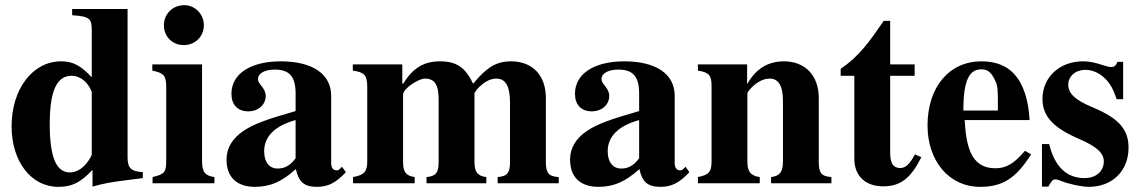

<svg xmlns="http://www.w3.org/2000/svg" viewBox="-20 -711 4427 745"><path d="M534 -20V-43C488 -46 475 -59 475 -101V-676H260V-652C327 -647 336 -640 336 -594V-411C293 -457 263 -473 217 -473C107 -473 25 -366 25 -221C25 -84 101 14 206 14C259 14 292 -2 339 -52V13C385 0 410 -4 472 -12ZM336 -112C336 -107 327 -92 317 -79C297 -54 274 -42 251 -42C198 -42 173 -102 173 -229C173 -358 200 -417 258 -417C291 -417 321 -393 336 -355Z M771 -613C771 -656 737 -691 695 -691C650 -691 616 -657 616 -613C616 -569 649 -536 693 -536C737 -536 771 -569 771 -613ZM812 0V-24C777 -29 764 -42 764 -85V-461H571V-437C615 -428 625 -418 625 -373V-88C625 -42 618 -35 572 -24V0Z M1307 -64 1297 -54C1294 -51 1291 -50 1286 -50C1272 -50 1265 -61 1265 -78V-339C1265 -425 1191 -473 1069 -473C956 -473 878 -427 878 -347C878 -305 902 -279 943 -279C983 -279 1011 -305 1011 -339C1011 -353 1005 -365 992 -381C983 -391 981 -398 981 -404C981 -428 1010 -441 1046 -441C1105 -441 1127 -412 1127 -348V-280C1011 -247 964 -229 926 -204C881 -174 859 -136 859 -92C859 -18 905 14 969 14C1027 14 1073 -5 1128 -55C1139 -4 1161 14 1210 14C1253 14 1284 -2 1322 -43ZM1127 -97C1105 -66 1081 -57 1057 -57C1027 -57 1005 -80 1005 -124C1005 -182 1047 -223 1127 -245Z M2148 0V-24C2109 -26 2098 -40 2098 -83V-331C2098 -420 2045 -473 1963 -473C1906 -473 1868 -450 1816 -386C1786 -449 1751 -473 1688 -473C1624 -473 1582 -447 1544 -386H1541V-461H1349V-437C1393 -431 1405 -420 1405 -373V-86C1405 -45 1394 -32 1350 -24V0H1589V-24C1554 -29 1544 -45 1544 -83V-344C1544 -368 1605 -406 1628 -406C1667 -406 1682 -383 1682 -323V-83C1682 -42 1672 -27 1635 -24V0H1867V-24C1832 -28 1821 -45 1821 -83V-348C1821 -353 1835 -371 1848 -381C1869 -399 1888 -406 1906 -406C1944 -406 1959 -373 1959 -311V-83C1959 -41 1949 -27 1911 -24V0Z M2640 -64 2630 -54C2627 -51 2624 -50 2619 -50C2605 -50 2598 -61 2598 -78V-339C2598 -425 2524 -473 2402 -473C2289 -473 2211 -427 2211 -347C2211 -305 2235 -279 2276 -279C2316 -279 2344 -305 2344 -339C2344 -353 2338 -365 2325 -381C2316 -391 2314 -398 2314 -404C2314 -428 2343 -441 2379 -441C2438 -441 2460 -412 2460 -348V-280C2344 -247 2297 -229 2259 -204C2214 -174 2192 -136 2192 -92C2192 -18 2238 14 2302 14C2360 14 2406 -5 2461 -55C2472 -4 2494 14 2543 14C2586 14 2617 -2 2655 -43ZM2460 -97C2438 -66 2414 -57 2390 -57C2360 -57 2338 -80 2338 -124C2338 -182 2380 -223 2460 -245Z M3206 0V-24C3167 -27 3157 -39 3157 -84V-331C3157 -418 3104 -473 3022 -473C2962 -473 2914 -446 2880 -386H2879V-461H2688V-437C2732 -430 2741 -419 2741 -376V-87C2741 -45 2733 -33 2688 -24V0H2928V-24C2891 -29 2880 -47 2880 -84V-348C2880 -352 2887 -362 2897 -372C2919 -394 2943 -406 2967 -406C3001 -406 3018 -377 3018 -321V-84C3018 -44 3006 -28 2972 -24V0Z M3530 -112C3510 -74 3494 -59 3473 -59C3445 -59 3434 -79 3434 -119V-417H3529V-461H3434V-630H3409C3351 -546 3314 -493 3242 -444V-417H3295V-95C3295 -28 3338 12 3407 12C3474 12 3514 -19 3555 -101Z M3957 -126C3916 -77 3885 -58 3842 -58C3744 -58 3729 -150 3723 -245H3975C3971 -319 3953 -382 3916 -423C3887 -455 3846 -473 3788 -473C3663 -473 3579 -373 3579 -224C3579 -87 3662 14 3783 14C3868 14 3921 -17 3981 -112ZM3852 -282H3718C3718 -402 3742 -442 3788 -442C3817 -442 3829 -425 3843 -395C3852 -376 3852 -355 3852 -303Z M4338 -326V-471H4316C4310 -456 4304 -451 4291 -451C4285 -451 4276 -453 4260 -458C4228 -469 4205 -473 4182 -473C4091 -473 4025 -411 4025 -327C4025 -261 4066 -215 4167 -172C4236 -142 4263 -117 4263 -85C4263 -46 4233 -20 4188 -20C4118 -20 4072 -65 4051 -152H4023V13H4048C4059 -8 4065 -15 4074 -15C4079 -15 4087 -13 4097 -9C4126 3 4177 14 4205 14C4296 14 4359 -48 4359 -138C4359 -209 4321 -252 4221 -294C4153 -322 4125 -348 4125 -382C4125 -415 4153 -440 4191 -440C4218 -440 4244 -429 4266 -408C4287 -388 4298 -369 4313 -326Z"/></svg>

Font: XITS
Style: Bold
Weight: 700
Designer: MicroPress Inc., with final additions and corrections provided by Coen Hoffman, Elsevier (retired)
Version: Version 1.107